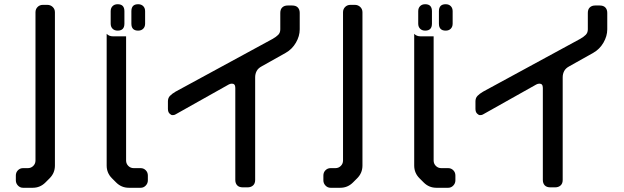

<svg xmlns="http://www.w3.org/2000/svg" viewBox="-20 -783 2952 909"><path d="M577 -611H515Q496 -611 485 -623V1Q485 36 510 61L530 81Q555 106 590 106H646Q660 106 670 95.5Q680 85 680 71V48Q680 33 670 23Q660 13 646 13H613Q598 13 587.5 2.5Q577 -8 577 -23ZM89 106H135Q170 106 195 81L215 61Q240 36 240 1V-725Q240 -740 229.5 -750Q219 -760 204 -760H183Q168 -760 158 -750Q148 -740 148 -725V-23Q148 -8 137.5 2.5Q127 13 112 13H89Q75 13 65 23Q55 33 55 48V71Q55 85 65 95.5Q75 106 89 106ZM634 -638Q649 -638 658 -647Q667 -656 667 -671V-730Q667 -745 658 -754Q649 -763 634 -763Q602 -763 602 -730V-671Q602 -638 634 -638ZM537 -638Q569 -638 569 -671V-730Q569 -763 537 -763Q522 -763 513 -754Q504 -745 504 -730V-671Q504 -656 513 -647Q522 -638 537 -638Z M1094 69Q1094 85 1103 94.5Q1112 104 1130 104H1152Q1168 104 1178 95Q1188 86 1188 69V-417Q1188 -433 1195 -446.5Q1202 -460 1219 -469L1333 -533Q1363 -550 1381 -581Q1399 -612 1399 -644V-722Q1399 -738 1390 -747.5Q1381 -757 1363 -757H1342Q1326 -757 1316.5 -748Q1307 -739 1307 -722V-644Q1307 -628 1297 -618Q1287 -608 1271 -599L811 -349Q794 -339 784.5 -329Q775 -319 775 -303V-268Q775 -253 782.5 -245.5Q790 -238 796 -238Q799 -238 803 -238.5Q807 -239 812 -242L1063 -383Q1070 -387 1078 -387Q1094 -387 1094 -367Z M2033 -611H1971Q1952 -611 1941 -623V1Q1941 36 1966 61L1986 81Q2011 106 2046 106H2102Q2116 106 2126 95.5Q2136 85 2136 71V48Q2136 33 2126 23Q2116 13 2102 13H2069Q2054 13 2043.5 2.5Q2033 -8 2033 -23ZM1545 106H1591Q1626 106 1651 81L1671 61Q1696 36 1696 1V-725Q1696 -740 1685.5 -750Q1675 -760 1660 -760H1639Q1624 -760 1614 -750Q1604 -740 1604 -725V-23Q1604 -8 1593.5 2.5Q1583 13 1568 13H1545Q1531 13 1521 23Q1511 33 1511 48V71Q1511 85 1521 95.5Q1531 106 1545 106ZM2090 -638Q2105 -638 2114 -647Q2123 -656 2123 -671V-730Q2123 -745 2114 -754Q2105 -763 2090 -763Q2058 -763 2058 -730V-671Q2058 -638 2090 -638ZM1993 -638Q2025 -638 2025 -671V-730Q2025 -763 1993 -763Q1978 -763 1969 -754Q1960 -745 1960 -730V-671Q1960 -656 1969 -647Q1978 -638 1993 -638Z M2550 69Q2550 85 2559 94.5Q2568 104 2586 104H2608Q2624 104 2634 95Q2644 86 2644 69V-417Q2644 -433 2651 -446.5Q2658 -460 2675 -469L2789 -533Q2819 -550 2837 -581Q2855 -612 2855 -644V-722Q2855 -738 2846 -747.5Q2837 -757 2819 -757H2798Q2782 -757 2772.5 -748Q2763 -739 2763 -722V-644Q2763 -628 2753 -618Q2743 -608 2727 -599L2267 -349Q2250 -339 2240.5 -329Q2231 -319 2231 -303V-268Q2231 -253 2238.5 -245.5Q2246 -238 2252 -238Q2255 -238 2259 -238.5Q2263 -239 2268 -242L2519 -383Q2526 -387 2534 -387Q2550 -387 2550 -367Z"/></svg>

Font: WDXL Lubrifont JP N
Style: Regular
Weight: 400
Designer: [WDXL Lubrifont] Copyright 2020-2022 (c) NightFurySL2001, Skr-ZERO; [ZCOOL QingKe HuangYou] Copyright 2018-2022 (c) The 
Version: Version 2.001;hotconv 1.1.1;makeotfexe 2.6.0